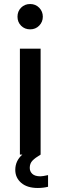

<svg xmlns="http://www.w3.org/2000/svg" viewBox="-20 -769 301 955"><path d="M67 -686Q67 -713 85 -731Q103 -749 130 -749Q157 -749 175 -730.5Q193 -712 193 -686Q193 -660 175 -641.5Q157 -623 130 -623Q103 -623 85 -641Q67 -659 67 -686ZM219 102V160Q195 166 168 166Q115 166 85.5 140.5Q56 115 56 76Q56 31 91 0H79V-527H182V0Q155 16 141.5 30Q128 44 128 66Q128 84 141 96Q154 108 181 108Q192 108 219 102Z"/></svg>

Font: Be Vietnam Medium
Style: Regular
Weight: 500
Designer: Gabriel Lam
Foundry: TypeRant
Version: Version 4.000